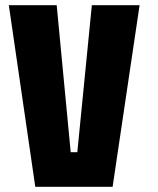

<svg xmlns="http://www.w3.org/2000/svg" viewBox="-20 -720 610 740"><path d="M334 -700H518L414 0H116L14 -700H198.5L252.5 -133.5H278Z"/></svg>

Font: League Mono Narrow ExtraBold
Style: Regular
Weight: 800
Width: 3
Designer: Tyler Finck
Foundry: The League of Moveable Type / Tyler Finck
Version: Version 2.210